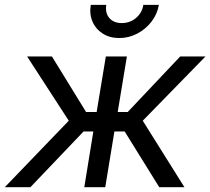

<svg xmlns="http://www.w3.org/2000/svg" viewBox="-35 -777 873 797"><path d="M-15.1 0 250.5 -275.9 77.6 -542.5H180.7L322.3 -312H366.2L404.3 -542.5H491.7L453.6 -312H495.1L712.9 -542.5H817.9L557.6 -275.9L730.5 0H626L482.4 -231.4H439.9L401.9 0H314.9L352.5 -231.4H312L91.3 0ZM460 -619.1Q420.4 -619.1 391.4 -637.7Q362.3 -656.2 348.9 -687.5Q335.4 -718.8 341.8 -756.8H406.2Q400.9 -723.1 418.9 -702.1Q437 -681.2 470.7 -681.2Q493.2 -681.2 512 -690.7Q530.8 -700.2 543.7 -717.3Q556.6 -734.4 560.1 -756.8H624.5Q618.2 -718.8 594 -687.3Q569.8 -655.8 534.7 -637.5Q499.5 -619.1 460 -619.1Z"/></svg>

Font: Inter 16pt
Style: Italic
Weight: 400
Italic angle: -9.3988°
Version: Version 4.001;git-66647c0bb